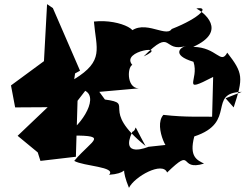

<svg xmlns="http://www.w3.org/2000/svg" viewBox="-20 -812 1186 926"><path d="M1068 -338 1107 -294C1154 -437 1153 -459 1076 -558C1044 -498 1027 -584 912 -586C1082 -663 960 -754 927 -771C993 -783 948 -727 808 -672C779 -625 656 -740 587 -634C688 -649 565 -723 433 -708C444 -577 484 -519 338 -430L343 -464L195 -377L366 -471L235 -773L207 -792L192 -517L33 -400L53 -294L210 -295L65 -157L162 -77L175 -36L346 -56L354 -326L391 -374C463 -336 356 -185 284 -158C519 -161 429 -145 338 -36C383 -10 543 -8 506 31C663 21 529 -83 602 94C629 39 764 -35 786 20C919 -109 837 16 964 -23C931 -40 891 -55 917 -154C1125 -222 977 -364 1146 -369ZM696 -104C696 -104 557 -45 618 -176C650 -189 609 -240 682 -108C455 -290 637 -312 486 -332L459 -369L662 -387C590 -373 592 -487 618 -499C558 -569 802 -599 673 -540C816 -683 761 -555 879 -591C852 -586 803 -547 913 -514C943 -427 847 -357 1008 -441L1003 -249C956 -251 880 -245 768 -258C715 -200 808 -37 798 -115Z"/></svg>

Font: Asimov Silicon
Style: Regular
Weight: 400
Designer: Google
Version: Version 2.000980; 2014